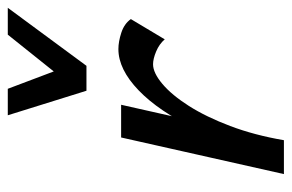

<svg xmlns="http://www.w3.org/2000/svg" viewBox="-148 -601 749 493"><g transform="rotate(-90 226.5 -354.5)"><path d="M68 0Q96 -131 141.5 -226Q187 -321 241 -373Q295 -425 347 -425Q366 -425 389 -417.5Q412 -410 424 -393L372 -306Q360 -320 341 -328Q322 -336 308 -336Q286 -336 257.5 -312Q229 -288 201 -244Q173 -200 149.5 -138Q126 -76 113 0ZM26 0 120 -418H204L110 0ZM240 -507 268 -564 384 -709H453L304 -507ZM240 -507 177 -709H245L299 -566L304 -507Z"/></g></svg>

Font: Ysabeau Infant SemiBold
Style: Italic
Weight: 600
Italic angle: -12°
Designer: Christian Thalmann (Catharsis Fonts)
Version: Version 2.002; featfreeze: ss01,ss02,lnum